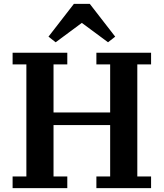

<svg xmlns="http://www.w3.org/2000/svg" viewBox="-20 -970 844 990"><path d="M45 -60H116V-638H45V-698H327V-638H256V-390H548V-638H477V-698H759V-638H688V-60H759V0H477V-60H548V-325H256V-60H327V0H45ZM230 -781 361 -950H443L574 -781L537 -752L402 -852L267 -752Z"/></svg>

Font: IBM Plex Serif SmBld
Style: Regular
Weight: 600
Designer: Mike Abbink, Paul van der Laan, Pieter van Rosmalen
Foundry: Bold Monday
Version: Version 3.001